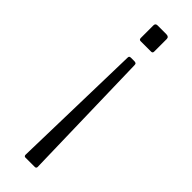

<svg xmlns="http://www.w3.org/2000/svg" viewBox="-240 -540 714 714"><g transform="rotate(45 117.5 -182.5)"><path d="M153 -452Q153 -444 145 -444H90Q82 -444 82 -453V-519Q82 -530 93 -530H139Q153 -530 153 -518V-452ZM150 158Q150 161 148 163Q146 165 143 165H92Q90 165 88 163Q86 161 86 157L99 -367Q99 -371 101 -373Q103 -375 108 -375H125Q131 -375 134 -373Q137 -371 137 -365L150 158Z"/></g></svg>

Font: Libre Franklin Thin ExtraLight
Style: Regular
Weight: 250
Version: Version 3.000